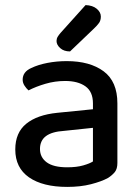

<svg xmlns="http://www.w3.org/2000/svg" viewBox="-20 -720 548 754"><path d="M244 -63Q281 -63 307 -70.5Q333 -78 345 -86V-218L231 -206Q184 -203 160.5 -185.5Q137 -168 137 -135Q137 -102 163.5 -82.5Q190 -63 244 -63ZM242 -480Q333 -480 387 -440Q441 -400 441 -314V-80Q441 -57 431 -44.5Q421 -32 404 -21Q378 -7 337 3.5Q296 14 244 14Q148 14 94 -23.5Q40 -61 40 -133Q40 -199 83 -234Q126 -269 205 -277L345 -291V-314Q345 -360 315.5 -381Q286 -402 236 -402Q196 -402 158.5 -391Q121 -380 92 -365Q83 -373 76 -384Q69 -395 69 -407Q69 -438 103 -453Q130 -466 166.5 -473Q203 -480 242 -480ZM218 -591 316 -700Q344 -699 360 -685.5Q376 -672 376 -655Q376 -640 369 -630Q362 -620 346 -605L255 -518Q231 -518 216.5 -531Q202 -544 202 -559Q202 -568 206.5 -575.5Q211 -583 218 -591Z"/></svg>

Font: Baloo Tamma 2 Medium
Style: Regular
Weight: 500
Designer: Divya Kowshik, Shuchita Grover and Ek Type
Foundry: Ek Type
Version: Version 1.700